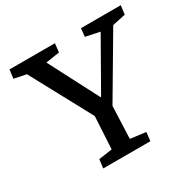

<svg xmlns="http://www.w3.org/2000/svg" viewBox="-155 -858 1017 1015"><g transform="rotate(-30 353.0 -350.5)"><path d="M370 -334H374L544 -633L458 -651L463 -701H706L699 -647L619 -630L402 -262L394 -65L488 -53L482 0H194L201 -53L283 -65L294 -262L94 -633L20 -648L27 -701H304L298 -648L214 -635Z"/></g></svg>

Font: Literata Medium
Style: Italic
Weight: 500
Italic angle: -2°
Designer: Latin by Veronika Burian and Jose Scaglione. Greek by Irene Vlachou. Cyrillic by Vera Evstafieva
Foundry: TypeTogether
Version: Version 3.103;gftools[0.9.29]